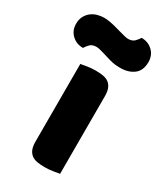

<svg xmlns="http://www.w3.org/2000/svg" viewBox="-237 -792 741 872"><g transform="rotate(30 134.0 -356.5)"><path d="M226 -1Q215 1 193.5 4.5Q172 8 150 8Q128 8 110.5 5Q93 2 81 -7Q69 -16 62.5 -31.5Q56 -47 56 -72V-479Q67 -481 88.5 -484.5Q110 -488 132 -488Q154 -488 171.5 -485Q189 -482 201 -473Q213 -464 219.5 -448.5Q226 -433 226 -408ZM137 -697Q155 -692 167 -689Q179 -686 187 -686Q209 -686 221 -699Q233 -712 238 -721Q273 -721 296.5 -698.5Q320 -676 320 -641Q320 -596 292 -575Q264 -554 222 -554Q208 -554 194 -555.5Q180 -557 163 -562L123 -574Q109 -578 99.5 -580.5Q90 -583 81 -583Q59 -583 47.5 -570.5Q36 -558 30 -548Q-5 -548 -28.5 -570.5Q-52 -593 -52 -628Q-52 -650 -43.5 -666.5Q-35 -683 -21 -694Q-7 -705 10.5 -710Q28 -715 46 -715Q59 -715 77.5 -712Q96 -709 137 -697Z"/></g></svg>

Font: Baloo Thambi
Style: Regular
Weight: 400
Designer: Aadarsh Rajan and Ek Type
Foundry: Ek Type
Version: Version 1.443;PS 1.000;hotconv 16.6.51;makeotf.lib2.5.65220;